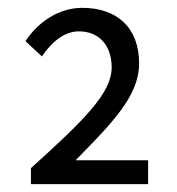

<svg xmlns="http://www.w3.org/2000/svg" viewBox="-20 -911 451 490"><path d="M59 -441H358V-502H173C266 -597 335 -666 335 -749C335 -842 277 -891 190 -891C131 -891 78 -856 45 -806L87 -767C111 -803 144 -831 181 -831C233 -831 265 -795 265 -739C265 -673 194 -604 59 -482Z"/></svg>

Font: ChiuKong Gothic CL
Style: Regular
Weight: 400
Designer: Ryoko NISHIZUKA 西塚涼子 (kana, bopomofo & ideographs); Paul D. Hunt (Latin, Greek & Cyrillic); Sandoll Communications 산돌커뮤니
Foundry: Adobe
Version: Version 1.300